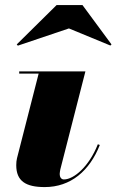

<svg xmlns="http://www.w3.org/2000/svg" viewBox="-20 -750 473 780"><path d="M260 -634.5 428.5 -565 433 -569.5 315 -729.5H210L48 -569.5L52.5 -564.5ZM385.5 -161 377.5 -164C342 -73.5 280 -21 239.5 -21C227.5 -21 222.5 -32.5 222.5 -43C222.5 -48 224 -55.5 225 -61.5L327 -460H58V-451H137L49 -107C47 -100 46 -88 46 -79C46 -14.5 84.5 10 161.5 10C267.5 10 344 -56 385.5 -161Z"/></svg>

Font: Bodoni* 24pt Fatface
Style: Italic
Weight: 900
Italic angle: -13°
Version: Version 2.3